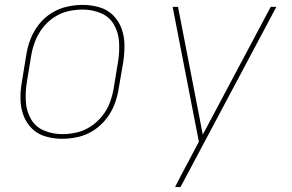

<svg xmlns="http://www.w3.org/2000/svg" viewBox="-20 -558 1192 783"><path d="M233 8H234Q266 8 299 0.5Q332 -7 361.5 -26Q391 -45 413 -73Q435 -101 447 -132.5Q459 -164 464 -197L483 -307Q488 -342 487.5 -376.5Q487 -411 475.5 -442Q464 -473 441 -496Q418 -519 385 -528.5Q352 -538 318 -538H317Q285 -538 252 -530.5Q219 -523 189 -504Q159 -485 137.5 -457Q116 -429 104 -397.5Q92 -366 87 -333L69 -223Q63 -189 63.5 -154Q64 -119 75.5 -88Q87 -57 110 -34Q133 -11 166 -1.5Q199 8 233 8ZM694 205H716L1107 -530H1084L807 -9L706 -530H684L791 20L737 122Q726 143 715 163.5Q704 184 694 205ZM234 -11Q195 -11 160 -25.5Q125 -40 106.5 -72Q88 -104 85.5 -142.5Q83 -181 89 -220L107 -330Q112 -360 123 -389Q134 -418 153.5 -443.5Q173 -469 200 -487Q227 -505 257 -512Q287 -519 317 -519Q356 -519 391 -504.5Q426 -490 444.5 -458Q463 -426 465.5 -387.5Q468 -349 462 -310L444 -200Q439 -170 428.5 -141Q418 -112 398 -86.5Q378 -61 351 -43Q324 -25 294 -18Q264 -11 234 -11Z"/></svg>

Font: Iosevka Sparkle Thin Oblique
Style: Regular
Weight: 100
Italic angle: -9°
Designer: Belleve Invis
Foundry: Belleve Invis
Version: Version 4.5.0; ttfautohint (v1.8.3)